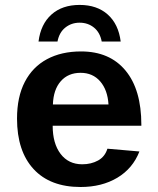

<svg xmlns="http://www.w3.org/2000/svg" viewBox="-20 -746 640 776"><path d="M305.7 9.8Q182.6 9.8 115.7 -62.7Q48.8 -135.3 48.8 -266.6Q48.8 -354.5 80.3 -415Q111.8 -475.6 169.9 -506.8Q228 -538.1 307.6 -538.1Q423.3 -538.1 487.3 -460.9Q551.3 -383.8 551.3 -241.7V-237.8H192.9Q192.9 -166 224.9 -124Q256.8 -82 312.5 -82Q348.6 -82 376.5 -97.4Q404.3 -112.8 414.1 -145L543.5 -133.8Q516.6 -64.9 454.1 -27.6Q391.6 9.8 305.7 9.8ZM305.7 -451.7Q255.4 -451.7 225.6 -417.7Q195.8 -383.8 193.8 -323.7H418.5Q415 -382.3 385 -417Q355 -451.7 305.7 -451.7ZM301.8 -654.3Q268.6 -654.3 243.9 -634.5Q219.2 -614.7 212.4 -578.1H135.7Q144.5 -648.4 188 -687.3Q231.4 -726.1 301.8 -726.1Q372.1 -726.1 415.5 -687.3Q459 -648.4 467.8 -578.1H391.1Q384.3 -614.7 359.9 -634.5Q335.4 -654.3 301.8 -654.3Z"/></svg>

Font: Cousine
Style: Bold
Weight: 700
Monospace: yes
Designer: Steve Matteson
Foundry: Ascender Corporation
Version: Version 1.20